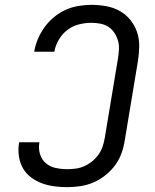

<svg xmlns="http://www.w3.org/2000/svg" viewBox="-20 -763 640 791"><path d="M256 8Q229 8 203 4.5Q177 1 152.5 -8Q128 -17 107.5 -32.5Q87 -48 74.5 -70Q62 -92 58 -118.5Q54 -145 58 -172L59 -177H142V-174Q138 -150 145 -127.5Q152 -105 169 -90.5Q186 -76 209.5 -71Q233 -66 257 -66Q275 -66 293 -68.5Q311 -71 328.5 -79Q346 -87 361 -99.5Q376 -112 387 -128Q398 -144 403.5 -161.5Q409 -179 412 -197L466 -522Q469 -541 470 -560Q471 -579 466 -596Q461 -613 451 -628Q441 -643 426.5 -652.5Q412 -662 393.5 -665.5Q375 -669 357 -669Q331 -669 305 -662.5Q279 -656 257.5 -639.5Q236 -623 222 -599Q208 -575 204 -550H121Q125 -576 136 -602Q147 -628 163.5 -651Q180 -674 202.5 -692.5Q225 -711 250.5 -722.5Q276 -734 303.5 -738.5Q331 -743 357 -743Q388 -743 418 -737.5Q448 -732 473 -718Q498 -704 516.5 -681.5Q535 -659 544.5 -631Q554 -603 553.5 -572Q553 -541 548 -510L494 -185Q490 -158 480.5 -131.5Q471 -105 454 -82Q437 -59 413.5 -40.5Q390 -22 364 -11Q338 0 310.5 4Q283 8 256 8Z"/></svg>

Font: Iosevka Custom Oblique
Style: Regular
Weight: 400
Italic angle: -9°
Designer: Belleve Invis
Foundry: Belleve Invis
Version: Version 27.0.1